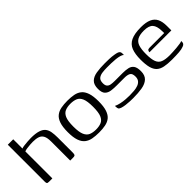

<svg xmlns="http://www.w3.org/2000/svg" viewBox="67 -1124 1749 1749"><g transform="rotate(-45 942.0 -249.0)"><path d="M89 0Q69 0 64.5 -6Q60 -12 60 -31V-504H130V-385Q141 -390 162.5 -392.5Q184 -395 207.5 -397Q231 -399 251 -399Q311 -399 347 -387.5Q383 -376 400 -354.5Q417 -333 422.5 -301.5Q428 -270 428 -230V-39Q428 -22 425.5 -13.5Q423 -5 416 -2.5Q409 0 395 0H360V-246Q360 -294 346.5 -319Q333 -344 306 -353Q279 -362 240 -362Q225 -362 203.5 -360.5Q182 -359 161.5 -356Q141 -353 130 -348V0Z M727 6Q681 6 644.5 -1Q608 -8 581.5 -29Q555 -50 541 -91Q527 -132 527 -199Q527 -266 541 -307Q555 -348 581.5 -369Q608 -390 644.5 -397Q681 -404 727 -404Q772 -404 808.5 -397Q845 -390 871 -369Q897 -348 911 -307Q925 -266 925 -199Q925 -131 911 -90Q897 -49 871 -28.5Q845 -8 808.5 -1Q772 6 727 6ZM727 -33Q767 -33 795.5 -45Q824 -57 839 -92Q854 -127 854 -199Q854 -271 839 -306Q824 -341 795.5 -353Q767 -365 727 -365Q687 -365 658.5 -353Q630 -341 614.5 -306Q599 -271 599 -199Q599 -127 614.5 -92Q630 -57 658.5 -45Q687 -33 727 -33Z M1169 4Q1152 4 1126.5 3Q1101 2 1074.5 -1.5Q1048 -5 1027 -12Q1017 -16 1011 -20Q1005 -24 1002.5 -34Q1000 -44 1000 -64Q1022 -53 1052 -46.5Q1082 -40 1112 -38Q1142 -36 1162 -36Q1192 -36 1220.5 -38.5Q1249 -41 1272 -49.5Q1295 -58 1308.5 -75Q1322 -92 1322 -120Q1322 -161 1301 -172.5Q1280 -184 1244 -184H1143Q1106 -184 1073.5 -188.5Q1041 -193 1020.5 -213.5Q1000 -234 1000 -283Q1000 -336 1026 -362Q1052 -388 1099.5 -396Q1147 -404 1210 -404Q1233 -404 1265 -403Q1297 -402 1326 -397Q1346 -394 1359.5 -389.5Q1373 -385 1379.5 -377Q1386 -369 1386 -354V-334Q1377 -344 1356 -350Q1335 -356 1307.5 -359Q1280 -362 1251 -362.5Q1222 -363 1197 -363Q1165 -363 1135 -359Q1105 -355 1086.5 -339.5Q1068 -324 1068 -287Q1068 -259 1080 -246Q1092 -233 1112.5 -229.5Q1133 -226 1159 -226H1262Q1300 -226 1329.5 -219.5Q1359 -213 1375.5 -190.5Q1392 -168 1392 -120Q1392 -67 1363 -40Q1334 -13 1283.5 -4.5Q1233 4 1169 4Z M1668 6Q1610 6 1570.5 -2Q1531 -10 1507.5 -32Q1484 -54 1473.5 -93.5Q1463 -133 1463 -196Q1463 -268 1481 -314Q1499 -360 1545 -382Q1591 -404 1674 -404Q1738 -404 1776.5 -387Q1815 -370 1832.5 -335Q1850 -300 1850 -244V-187H1568Q1568 -199 1574 -207.5Q1580 -216 1596 -216H1787L1786 -245Q1785 -307 1759.5 -335Q1734 -363 1671 -363Q1618 -363 1588 -347Q1558 -331 1546 -295Q1534 -259 1534 -197Q1534 -131 1547.5 -96.5Q1561 -62 1593 -49.5Q1625 -37 1680 -37Q1699 -37 1723.5 -38.5Q1748 -40 1773 -42Q1798 -44 1817.5 -47.5Q1837 -51 1845 -55V-43Q1845 -33 1839.5 -24Q1834 -15 1817 -9Q1795 0 1757.5 3Q1720 6 1668 6Z"/></g></svg>

Font: Genos
Style: Regular
Weight: 400
Designer: Robert E. Leuschke
Foundry: Robert E. Leuschke
Version: Version 1.010